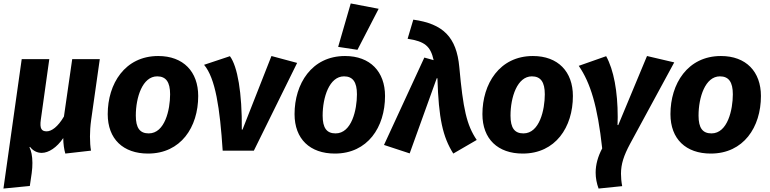

<svg xmlns="http://www.w3.org/2000/svg" viewBox="-32 -874 4466 1114"><path d="M387 -531 339 -198C304 -138 267 -112 239 -112C210 -112 197 -126 205 -181L254 -531H94L-12 220L141 205L152 130C155 109 156 89 156 71C156 31 149 0 139 -19L142 -22C160 2 185 13 210 13C250 13 298 -18 335 -73C335 -41 340 -6 347 17L496 0C492 -23 490 -50 490 -82C490 -111 492 -143 497 -179L547 -531Z M886 -549C692 -549 593 -387 593 -212C593 -67 683 17 827 17C1017 17 1118 -136 1118 -317C1118 -458 1032 -549 886 -549ZM880 -431C931 -431 955 -398 955 -327C955 -238 925 -100 831 -100C780 -100 756 -131 756 -203C756 -310 795 -431 880 -431Z M1441 0 1692 -509 1543 -549 1375 -122H1371C1373 -336 1346 -489 1302 -548L1152 -498C1218 -420 1244 -246 1260 0Z M1970 -549C1776 -549 1677 -387 1677 -212C1677 -67 1767 17 1911 17C2101 17 2202 -136 2202 -317C2202 -458 2116 -549 1970 -549ZM1964 -431C2015 -431 2039 -398 2039 -327C2039 -238 2009 -100 1915 -100C1864 -100 1840 -131 1840 -203C1840 -310 1879 -431 1964 -431ZM2042 -585 2165 -823 2003 -854 1930 -602Z M2345 16 2502 -420H2506C2513 -186 2537 -80 2598 17L2734 -62C2675 -149 2655 -243 2633 -484C2617 -660 2538 -736 2366 -760L2333 -649C2433 -634 2466 -606 2484 -525L2430 -540L2196 -33Z M3060 -549C2866 -549 2767 -387 2767 -212C2767 -67 2857 17 3001 17C3191 17 3292 -136 3292 -317C3292 -458 3206 -549 3060 -549ZM3054 -431C3105 -431 3129 -398 3129 -327C3129 -238 3099 -100 3005 -100C2954 -100 2930 -131 2930 -203C2930 -310 2969 -431 3054 -431Z M3578 206C3573 180 3571 156 3571 134C3571 78 3587 29 3624 -40L3880 -512L3722 -549L3555 -148L3551 -149C3551 -164 3552 -179 3552 -194C3552 -344 3529 -468 3485 -548L3326 -492C3394 -393 3435 -259 3462 -13C3437 34 3424 81 3424 128C3424 159 3430 190 3441 220Z M4151 -549C3957 -549 3858 -387 3858 -212C3858 -67 3948 17 4092 17C4282 17 4383 -136 4383 -317C4383 -458 4297 -549 4151 -549ZM4145 -431C4196 -431 4220 -398 4220 -327C4220 -238 4190 -100 4096 -100C4045 -100 4021 -131 4021 -203C4021 -310 4060 -431 4145 -431Z"/></svg>

Font: Fira Sans OT
Style: Bold Italic
Weight: 700
Italic angle: -8°
Designer: Carrois Corporate & Edenspiekermann
Foundry: Carrois Corporate GbR & Edenspiekermann AG
Version: Version 2.001